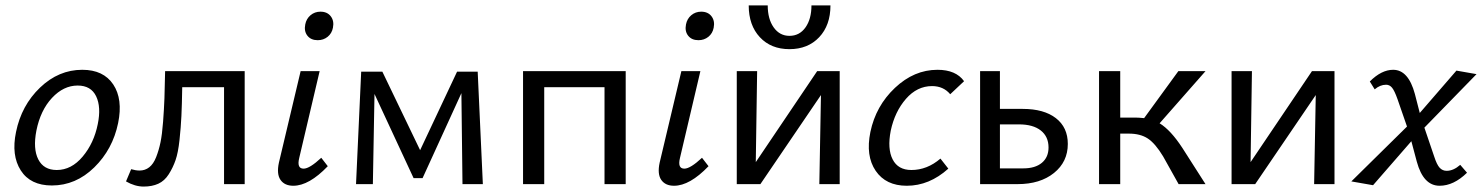

<svg xmlns="http://www.w3.org/2000/svg" viewBox="-20 -678 5457 707"><path d="M171 5Q92 5 56.5 -50.5Q21 -106 39 -192Q59 -290 127.5 -355.5Q196 -421 283 -421Q361 -421 397 -367Q433 -313 415 -225Q395 -128 327 -61.5Q259 5 171 5ZM189 -52Q243 -52 284.5 -101.5Q326 -151 340 -221Q353 -284 334 -323.5Q315 -363 266 -363Q214 -363 171.5 -317.5Q129 -272 114 -197Q101 -130 121 -91Q141 -52 189 -52Z M881 -416V0H805V-357H651Q650 -293 648 -251Q646 -209 641 -162.5Q636 -116 626.5 -88.5Q617 -61 601.5 -36.5Q586 -12 563 -1.5Q540 9 509 9Q477 9 444 -10L463 -55Q480 -50 494 -50Q514 -50 529.5 -62Q545 -74 555 -99.5Q565 -125 571 -154Q577 -183 580.5 -229.5Q584 -276 585.5 -316Q587 -356 588 -416Z M1150 -530Q1125 -530 1112 -546.5Q1099 -563 1104 -588Q1108 -609 1123.5 -622Q1139 -635 1160 -635Q1185 -635 1198 -618Q1211 -601 1206 -576Q1202 -555 1186.5 -542.5Q1171 -530 1150 -530ZM1060 6Q1028 6 1013 -15.5Q998 -37 1007 -79L1087 -416H1157L1082 -97Q1072 -57 1098 -57Q1120 -57 1163 -97L1187 -66Q1118 6 1060 6Z M1758 0H1683L1679 -335L1536 -22H1503L1359 -332L1353 0H1291L1310 -414H1388L1527 -125L1663 -414H1739Z M2284 -416V0H2206V-357H1984V0H1906V-416Z M2552 -530Q2527 -530 2514 -546.5Q2501 -563 2506 -588Q2510 -609 2525.5 -622Q2541 -635 2562 -635Q2587 -635 2600 -618Q2613 -601 2608 -576Q2604 -555 2588.5 -542.5Q2573 -530 2552 -530ZM2462 6Q2430 6 2415 -15.5Q2400 -37 2409 -79L2489 -416H2559L2484 -97Q2474 -57 2500 -57Q2522 -57 2565 -97L2589 -66Q2520 6 2462 6Z M2737 -658H2807Q2807 -608 2829 -577Q2851 -546 2887 -546Q2924 -546 2946 -577Q2968 -608 2968 -658H3038Q3038 -585 2996.5 -541Q2955 -497 2887 -497Q2819 -497 2778 -541Q2737 -585 2737 -658ZM3072 -416V0H2997L3003 -328L2780 0H2693V-416H2768L2763 -81L2989 -416Z M3479 -331Q3454 -361 3412 -361Q3357 -361 3316 -314Q3275 -267 3260 -197Q3247 -130 3267 -91Q3287 -52 3336 -52Q3394 -52 3443 -94L3472 -57Q3402 6 3319 6Q3242 6 3204.5 -49Q3167 -104 3185 -192Q3205 -288 3275.5 -354.5Q3346 -421 3432 -421Q3500 -421 3530 -379Z M3746 -277Q3824 -277 3868 -243Q3912 -209 3912 -148Q3912 -82 3861 -41Q3810 0 3727 0H3589V-416H3662V-277ZM3748 -58Q3792 -58 3816.5 -78.5Q3841 -99 3841 -135Q3841 -175 3812.5 -197.5Q3784 -220 3732 -220H3662V-58Z M4250 -224Q4291 -199 4334 -133L4419 0H4320L4263 -102Q4234 -150 4206.5 -168Q4179 -186 4137 -186H4105V0H4027V-416H4105V-245H4162Q4173 -245 4193 -243L4319 -416H4419Z M4894 -416V0H4819L4825 -328L4602 0H4515V-416H4590L4585 -81L4811 -416Z M5307 -49Q5332 -49 5357 -71L5382 -42Q5333 6 5281 6Q5221 6 5197 -83L5177 -158L5036 4L4956 -10L5161 -212L5126 -313Q5115 -344 5106 -355Q5097 -366 5084 -366Q5062 -366 5042 -349L5024 -378Q5067 -421 5110 -421Q5166 -421 5190 -332L5208 -262L5343 -418L5417 -405L5225 -208L5261 -102Q5271 -71 5281.5 -60Q5292 -49 5307 -49Z"/></svg>

Font: EauTest Medium
Style: Italic
Weight: 500
Italic angle: -12°
Designer: Christian Thalmann (Catharsis Fonts)
Version: Version 0.001;PS 000.001;hotconv 1.0.88;makeotf.lib2.5.64775